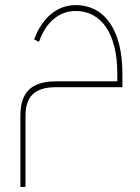

<svg xmlns="http://www.w3.org/2000/svg" viewBox="-20 -429 550 753"><path d="M60 304H80V26C80 -52 117 -87 200 -87H460V-141C460 -309 392 -409 276 -409C204 -409 144 -358 114 -274L133 -265C159 -341 212 -386 276 -386C379 -386 440 -295 440 -141V-110H200C104 -110 60 -68 60 24Z"/></svg>

Font: IBM Plex Arabic Thin
Style: Regular
Weight: 100
Designer: Mike Abbink, Paul van der Laan, Pieter van Rosmalen, Wael Morcos, Khajak Apelian
Foundry: Bold Monday
Version: Version 1.0